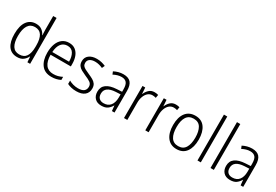

<svg xmlns="http://www.w3.org/2000/svg" viewBox="53 -1753 3964 2756"><g transform="rotate(30 2035.0 -375.0)"><path d="M249 10Q153 10 102.5 -59Q52 -128 52 -261Q52 -398 105 -470Q158 -542 252 -542Q312 -542 350 -513Q388 -484 406 -443H410Q409 -466 407.5 -490.5Q406 -515 406 -535V-760H462V0H417L410 -90H406Q387 -49 349.5 -19.5Q312 10 249 10ZM257 -38Q336 -38 371.5 -92.5Q407 -147 407 -248V-276Q407 -381 372 -437Q337 -493 260 -493Q186 -493 148 -433Q110 -373 110 -260Q110 -152 146 -95Q182 -38 257 -38Z M801 -542Q863 -542 904.5 -510Q946 -478 966.5 -423.5Q987 -369 987 -300V-260H651Q652 -152 695 -95.5Q738 -39 820 -39Q861 -39 894.5 -47.5Q928 -56 966 -75V-24Q932 -7 896.5 1.5Q861 10 817 10Q706 10 650.5 -64Q595 -138 595 -263Q595 -346 618.5 -409Q642 -472 688 -507Q734 -542 801 -542ZM800 -494Q736 -494 697.5 -446.5Q659 -399 653 -306H931Q931 -388 899.5 -441Q868 -494 800 -494Z M1413 -138Q1413 -68 1365.5 -29Q1318 10 1230 10Q1182 10 1144 0.5Q1106 -9 1079 -23V-79Q1110 -61 1149.5 -50Q1189 -39 1231 -39Q1297 -39 1327.5 -64.5Q1358 -90 1358 -136Q1358 -179 1326.5 -202.5Q1295 -226 1233 -251Q1190 -270 1156.5 -288.5Q1123 -307 1104 -334.5Q1085 -362 1085 -406Q1085 -469 1132 -505.5Q1179 -542 1259 -542Q1301 -542 1337.5 -533Q1374 -524 1405 -510L1384 -464Q1357 -477 1324 -485.5Q1291 -494 1257 -494Q1202 -494 1170.5 -471.5Q1139 -449 1139 -408Q1139 -378 1153.5 -360Q1168 -342 1195.5 -327.5Q1223 -313 1264 -295Q1306 -277 1340 -258Q1374 -239 1393.5 -211Q1413 -183 1413 -138Z M1700 -541Q1783 -541 1822 -497Q1861 -453 1861 -358V0H1818L1809 -87H1807Q1783 -44 1746.5 -17Q1710 10 1645 10Q1574 10 1535.5 -31Q1497 -72 1497 -139Q1497 -219 1554.5 -260.5Q1612 -302 1722 -308L1806 -313V-352Q1806 -430 1778.5 -462Q1751 -494 1696 -494Q1663 -494 1630 -484.5Q1597 -475 1563 -457L1545 -501Q1578 -519 1618 -530Q1658 -541 1700 -541ZM1728 -266Q1555 -256 1555 -139Q1555 -89 1582 -63Q1609 -37 1656 -37Q1729 -37 1767 -85Q1805 -133 1806 -217V-270Z M2215 -541Q2249 -541 2277 -532L2268 -479Q2255 -483 2241 -485.5Q2227 -488 2212 -488Q2169 -488 2138 -461.5Q2107 -435 2090 -389.5Q2073 -344 2073 -287V0H2018V-532H2063L2070 -430H2073Q2091 -475 2126 -508Q2161 -541 2215 -541Z M2568 -541Q2602 -541 2630 -532L2621 -479Q2608 -483 2594 -485.5Q2580 -488 2565 -488Q2522 -488 2491 -461.5Q2460 -435 2443 -389.5Q2426 -344 2426 -287V0H2371V-532H2416L2423 -430H2426Q2444 -475 2479 -508Q2514 -541 2568 -541Z M3103 -267Q3103 -139 3049 -64.5Q2995 10 2890 10Q2789 10 2733.5 -64.5Q2678 -139 2678 -267Q2678 -398 2734 -470Q2790 -542 2893 -542Q2996 -542 3049.5 -467.5Q3103 -393 3103 -267ZM2736 -267Q2736 -160 2773.5 -99.5Q2811 -39 2891 -39Q2971 -39 3008.5 -99Q3046 -159 3046 -267Q3046 -370 3010 -431.5Q2974 -493 2892 -493Q2813 -493 2774.5 -434Q2736 -375 2736 -267Z M3291 0H3236V-760H3291Z M3507 0H3452V-760H3507Z M3833 -541Q3916 -541 3955 -497Q3994 -453 3994 -358V0H3951L3942 -87H3940Q3916 -44 3879.5 -17Q3843 10 3778 10Q3707 10 3668.5 -31Q3630 -72 3630 -139Q3630 -219 3687.5 -260.5Q3745 -302 3855 -308L3939 -313V-352Q3939 -430 3911.5 -462Q3884 -494 3829 -494Q3796 -494 3763 -484.5Q3730 -475 3696 -457L3678 -501Q3711 -519 3751 -530Q3791 -541 3833 -541ZM3861 -266Q3688 -256 3688 -139Q3688 -89 3715 -63Q3742 -37 3789 -37Q3862 -37 3900 -85Q3938 -133 3939 -217V-270Z"/></g></svg>

Font: Noto Sans Gurmukhi UI SemiCondensed Light
Style: Regular
Weight: 300
Width: 4
Designer: Jelle Bosma - Monotype Design Team
Foundry: Monotype Imaging Inc.
Version: Version 2.004; ttfautohint (v1.8.4.7-5d5b)